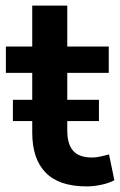

<svg xmlns="http://www.w3.org/2000/svg" viewBox="-20 -655 428 685"><path d="M289 10Q191 10 143 -39Q95 -88 95 -182V-395H1V-489H95V-635H220V-489H368V-395H220V-189Q220 -141 241 -117Q262 -93 309 -93Q323 -93 338 -96.5Q353 -100 369 -104L388 -12Q370 -2 342.5 4Q315 10 289 10ZM26 -223V-299H333V-223Z"/></svg>

Font: Nunito Sans 12pt ExtraLight
Style: Regular
Weight: 200
Version: Version 3.101;gftools[0.9.27]